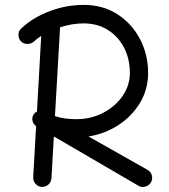

<svg xmlns="http://www.w3.org/2000/svg" viewBox="-20 -714 680 771"><path d="M114.3 -252.9Q119.1 -261.2 128.4 -266.1L145.5 -569.8Q127.4 -558.1 114.3 -545.4Q102.1 -536.6 87.2 -537.6Q72.3 -538.6 62.5 -549.8Q53.2 -561 54.2 -576.7Q55.2 -592.3 67.4 -601.6Q112.3 -643.6 179 -668.9Q245.6 -694.3 315.9 -694.3Q393.1 -694.3 451.2 -657Q509.3 -619.6 542 -557.4Q574.7 -495.1 574.7 -420.9Q574.7 -355 542.2 -301Q509.8 -247.1 455.3 -211.7Q400.9 -176.3 335.4 -166L572.8 -31.7Q585.9 -24.4 589.8 -9.5Q593.8 5.4 585.9 18.6Q578.6 31.2 563.5 35.4Q548.3 39.6 535.6 31.7L196.3 -166L186.5 2Q185.5 17.1 174.3 27.1Q163.1 37.1 147.9 36.6Q132.8 35.6 122.8 24.4Q112.8 13.2 113.3 -2L125 -207.5Q114.3 -214.8 110.8 -228Q107.4 -241.2 114.3 -252.9ZM315.9 -620.1Q292.5 -620.1 268.3 -616Q244.1 -611.8 221.2 -604.5L200.7 -247.6Q222.2 -240.7 243.9 -238Q265.6 -235.4 285.6 -235.4Q345.7 -235.4 394.8 -261.2Q443.8 -287.1 472.7 -329.3Q501.5 -371.6 501.5 -420.9Q501.5 -478 477.8 -523.2Q454.1 -568.4 412.4 -594.2Q370.6 -620.1 315.9 -620.1Z"/></svg>

Font: Mikhak-DS1-FD Regular
Style: Regular
Weight: 400
Designer: Amin Abedi
Version: Version 3.2